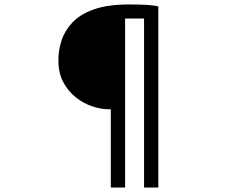

<svg xmlns="http://www.w3.org/2000/svg" viewBox="-20 -784 1040 861"><path d="M468 -294Q433 -294 394 -307Q355 -320 320.5 -347Q286 -374 264 -415Q242 -456 242 -512Q241 -556 255.5 -601Q270 -646 304.5 -683Q339 -720 401 -742Q463 -764 558 -764Q608 -764 639.5 -762Q671 -760 690 -755V57H626V-701H541V57H477V-294Z"/></svg>

Font: Noto Sans JP Thin
Style: Regular
Weight: 400
Version: Version 2.004-H2;hotconv 1.0.118;makeotfexe 2.5.65603